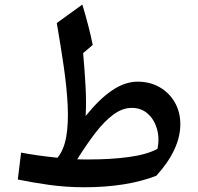

<svg xmlns="http://www.w3.org/2000/svg" viewBox="-20 -791 848 822"><path d="M569.3 -441.4Q621.6 -441.4 662.8 -418Q704.1 -394.5 728 -353.3Q752 -312 752 -259.3Q752 -151.9 649.4 -38.6Q585.9 -13.7 507.6 -1.5Q429.2 10.7 342.3 10.7Q263.7 10.7 190.4 0.5Q117.2 -9.8 56.2 -22.5L70.3 -137.7Q103 -131.3 143.1 -125.7Q183.1 -120.1 226.1 -115.7Q253.9 -149.4 263.7 -206.3Q273.4 -263.2 269.8 -338.9Q266.1 -414.6 253.2 -504.2Q240.2 -593.8 223.1 -692.4L332.5 -771.5Q347.2 -722.7 357.9 -681.2Q368.7 -639.6 377 -598.6L335.9 -563.5Q342.3 -492.7 346.2 -422.4Q350.1 -352.1 346.7 -294.4Q404.8 -366.7 460 -404.1Q515.1 -441.4 569.3 -441.4ZM544.4 -329.1Q504.4 -329.1 466.1 -301Q427.7 -272.9 389.4 -223.4Q351.1 -173.8 310.5 -108.9Q324.7 -108.4 338.4 -108.4Q352.1 -108.4 365.7 -108.4Q456.1 -108.4 532.7 -118.9Q609.4 -129.4 654.3 -153.8Q663.6 -200.7 651.6 -240.7Q639.6 -280.8 611.8 -304.9Q584 -329.1 544.4 -329.1Z"/></svg>

Font: Pinar DS4-Medium
Style: Regular
Weight: 500
Designer: Amin Abedi
Version: Version 2.000